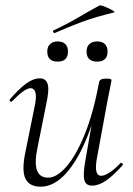

<svg xmlns="http://www.w3.org/2000/svg" viewBox="-20 -690 502 723"><path d="M133 13Q90 13 75.5 -18Q61 -49 76 -119L112 -297Q118 -328 113 -343Q108 -358 95 -358Q84 -358 66 -345Q48 -332 26 -309Q22 -305 18 -309Q14 -313 18 -317Q51 -355 78 -375Q105 -395 130 -395Q153 -395 159.5 -373.5Q166 -352 154 -297L122 -138Q109 -78 119 -49.5Q129 -21 161 -21Q194 -21 230.5 -63Q267 -105 299.5 -185.5Q332 -266 353 -380L364 -379Q344 -263 308.5 -174.5Q273 -86 228 -36.5Q183 13 133 13ZM326 9Q303 9 297.5 -12.5Q292 -34 302 -89L353 -380Q355 -394 379 -394Q392 -394 396 -392.5Q400 -391 400 -388Q400 -385 395 -361.5Q390 -338 385 -312L344 -89Q334 -28 361 -28Q373 -28 392 -40Q411 -52 433 -75Q436 -79 440.5 -74.5Q445 -70 441 -67Q407 -29 379.5 -10Q352 9 326 9ZM346 -458Q306 -458 306 -496Q306 -514 316.5 -524Q327 -534 346 -534Q365 -534 375 -524Q385 -514 385 -496Q385 -458 346 -458ZM197 -458Q158 -458 158 -496Q158 -514 168.5 -524Q179 -534 197 -534Q216 -534 226 -524Q236 -514 236 -496Q236 -458 197 -458ZM187 -566Q183 -564 180.5 -569.5Q178 -575 182 -576Q232 -599 272.5 -623Q313 -647 354 -669Q357 -671 367.5 -667.5Q378 -664 389.5 -658.5Q401 -653 407.5 -648.5Q414 -644 409 -643Q342 -627 290 -608Q238 -589 187 -566Z"/></svg>

Font: Cormorant Garamond Light
Style: Italic
Weight: 300
Italic angle: -10°
Designer: Christian Thalmann (Catharsis Fonts)
Foundry: Catharsis Fonts
Version: Version 4.001